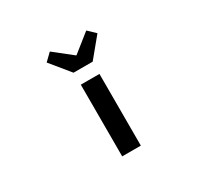

<svg xmlns="http://www.w3.org/2000/svg" viewBox="-175 -1078 1350 1298"><g transform="rotate(-30 500.0 -429.0)"><path d="M426.8 0V-559.6H572.3V0ZM424.8 -654.3 301.8 -804.7 357.4 -858.4 498 -747.1H502L641.6 -858.4L698.2 -804.7L574.2 -654.3Z"/></g></svg>

Font: GenEi Gothic M Regular
Style: Bold
Weight: 700
Designer: o_tamon (Modified); [Source Han Sans]
Ryoko NISHIZUKA  (kana & ideographs); Paul D. Hunt (Latin, Greek & Cyrillic); Wenl
Version: Version 1.1a;Original Version 1.004